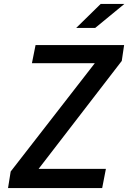

<svg xmlns="http://www.w3.org/2000/svg" viewBox="-20 -960 660 980"><path d="M161.5 -730 143 -637.5H464L34.5 -84.5L21 0H501.5L520.5 -98H177L601.5 -649L613.5 -730ZM369 -817.5 494 -940H615L466 -817.5Z"/></svg>

Font: Monaspace Neon Medium
Style: Italic
Weight: 500
Italic angle: -11°
Designer: Riley Cran & the Lettermatic Team
Foundry: Lettermatic
Version: Version 1.200 (Monaspace Neon)